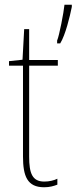

<svg xmlns="http://www.w3.org/2000/svg" viewBox="-20 -780 323 810"><path d="M283 -751V-760H252C249 -728 230 -629 221 -609V-597H234C256 -632 275 -711 283 -751ZM167 -14C116 -14 103 -49 103 -119V-503H224V-527H103V-657H82L75 -528L18 -522V-503H77V-120C77 -37 95 10 166 10C190 10 206 5 222 -1V-26C208 -19 188 -14 167 -14Z"/></svg>

Font: Noto Sans Devanagari Condensed Thin
Style: Regular
Weight: 100
Width: 3
Designer: Jelle Bosma - Monotype Design Team
Foundry: Monotype Imaging Inc.
Version: Version 2.004